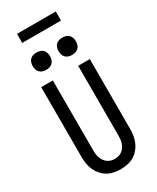

<svg xmlns="http://www.w3.org/2000/svg" viewBox="-277 -1201 1054 1286"><g transform="rotate(-30 250.0 -558.5)"><path d="M250 8Q224 8 197.5 2.5Q171 -3 148.5 -16Q126 -29 108.5 -49.5Q91 -70 80.5 -94Q70 -118 66 -144Q62 -170 62 -196V-735H152V-196Q152 -181 153.5 -166.5Q155 -152 160 -137.5Q165 -123 173.5 -110.5Q182 -98 194 -89Q206 -80 220.5 -76Q235 -72 250 -72Q265 -72 279.5 -76Q294 -80 306 -89Q318 -98 326.5 -110.5Q335 -123 340 -137.5Q345 -152 346.5 -166.5Q348 -181 348 -196V-735H438V-196Q438 -170 434 -144Q430 -118 419.5 -94Q409 -70 391.5 -49.5Q374 -29 351.5 -16Q329 -3 302.5 2.5Q276 8 250 8ZM350 -818Q337 -818 323.5 -822Q310 -826 300.5 -835.5Q291 -845 287 -858.5Q283 -872 283 -885Q283 -898 287 -911.5Q291 -925 300.5 -934.5Q310 -944 323.5 -948Q337 -952 350 -952Q363 -952 376.5 -948Q390 -944 399.5 -934.5Q409 -925 413 -911.5Q417 -898 417 -885Q417 -872 413 -858.5Q409 -845 399.5 -835.5Q390 -826 376.5 -822Q363 -818 350 -818ZM150 -818Q137 -818 123.5 -822Q110 -826 100.5 -835.5Q91 -845 87 -858.5Q83 -872 83 -885Q83 -898 87 -911.5Q91 -925 100.5 -934.5Q110 -944 123.5 -948Q137 -952 150 -952Q163 -952 176.5 -948Q190 -944 199.5 -934.5Q209 -925 213 -911.5Q217 -898 217 -885Q217 -872 213 -858.5Q209 -845 199.5 -835.5Q190 -826 176.5 -822Q163 -818 150 -818ZM100 -1055V-1125H400V-1055Z"/></g></svg>

Font: Iosevka Fixed Medium
Style: Regular
Weight: 500
Monospace: yes
Designer: Belleve Invis
Foundry: Belleve Invis
Version: Version 32.3.0